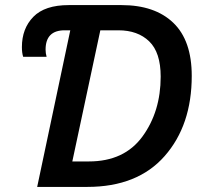

<svg xmlns="http://www.w3.org/2000/svg" viewBox="-20 -734 804 754"><path d="M126 0H323Q520 0 626.5 -121Q733 -242 733 -436Q733 -575 660.5 -644.5Q588 -714 457 -714H250Q156 -714 111 -668Q66 -622 66 -549Q66 -526 71 -511H163Q159 -525 159 -539Q159 -615 234 -615H256ZM264 -100 374 -615H445Q521 -615 566 -571.5Q611 -528 611 -433Q611 -296 539.5 -198Q468 -100 329 -100Z"/></svg>

Font: Noto Sans UI Medium
Style: Italic
Weight: 500
Italic angle: -12°
Designer: Monotype Design Team
Foundry: Monotype Imaging Inc.
Version: Version 1.901